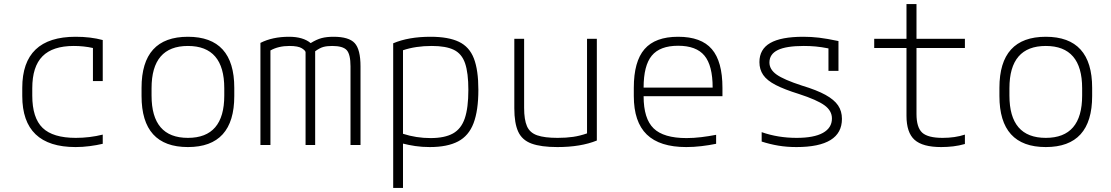

<svg xmlns="http://www.w3.org/2000/svg" viewBox="-20 -710 5440 940"><path d="M350 10Q89 10 89 -240V-280Q89 -530 350 -530Q424 -530 483 -514V-313H435V-475Q390 -485 341 -485Q238 -485 188 -434.5Q138 -384 138 -278V-242Q138 -133 188.5 -84Q239 -35 351 -35Q419 -35 483 -51V-6Q453 1 418.5 5.5Q384 10 350 10Z M900 10Q673 10 673 -240V-280Q673 -530 900 -530Q1127 -530 1127 -280V-240Q1127 10 900 10ZM900 -35Q1078 -35 1078 -242V-278Q1078 -485 900 -485Q722 -485 722 -278V-242Q722 -35 900 -35Z M1255 0V-500Q1314 -530 1395 -530Q1464 -530 1501 -499Q1530 -517 1554.5 -523.5Q1579 -530 1613 -530Q1688 -530 1716.5 -499Q1745 -468 1745 -385V0H1696V-385Q1696 -444 1677.5 -464.5Q1659 -485 1606 -485Q1580 -485 1562.5 -480Q1545 -475 1523 -459V0H1476V-454Q1476 -462 1458 -473.5Q1440 -485 1397 -485Q1343 -485 1304 -463V0Z M1905 -498Q1980 -530 2088 -530Q2175 -530 2226.5 -505.5Q2278 -481 2300 -424Q2322 -367 2322 -270Q2322 -169 2298.5 -107Q2275 -45 2222.5 -17.5Q2170 10 2084 10Q2046 10 2013 5Q1980 0 1953 -7V210H1905ZM1953 -55Q2018 -34 2088 -34Q2157 -34 2197.5 -56.5Q2238 -79 2255.5 -130.5Q2273 -182 2273 -270Q2273 -353 2257 -400Q2241 -447 2202 -466Q2163 -485 2094 -485Q2015 -485 1953 -464Z M2709 10Q2629 10 2582.5 -7Q2536 -24 2517 -65.5Q2498 -107 2498 -180V-520H2546V-182Q2546 -124 2560 -92Q2574 -60 2610 -47.5Q2646 -35 2710 -35Q2752 -35 2786 -40Q2820 -45 2854 -57V-520H2902V-22Q2823 10 2709 10Z M3340 10Q3210 10 3146.5 -51.5Q3083 -113 3083 -240V-280Q3083 -409 3135.5 -469.5Q3188 -530 3300 -530Q3413 -530 3465 -469.5Q3517 -409 3517 -280V-239H3131Q3131 -129 3180 -81.5Q3229 -34 3341 -34Q3376 -34 3413 -38.5Q3450 -43 3486 -50V-6Q3452 1 3414 5.5Q3376 10 3340 10ZM3131 -281H3469Q3469 -389 3429 -437.5Q3389 -486 3300 -486Q3211 -486 3171 -437.5Q3131 -389 3131 -281Z M3879 10Q3832 10 3790.5 3Q3749 -4 3709 -17V-63Q3789 -35 3880 -35Q3965 -35 4009 -59.5Q4053 -84 4053 -130Q4053 -168 4016.5 -194.5Q3980 -221 3891 -250Q3820 -272 3777.5 -294Q3735 -316 3716.5 -343Q3698 -370 3698 -406Q3698 -469 3751 -499.5Q3804 -530 3913 -530Q3952 -530 3990 -525.5Q4028 -521 4085 -509V-363H4036V-473Q4001 -480 3973 -482.5Q3945 -485 3915 -485Q3829 -485 3788 -465Q3747 -445 3747 -404Q3747 -370 3782 -345Q3817 -320 3906 -291Q3979 -269 4021.5 -245.5Q4064 -222 4083 -194Q4102 -166 4102 -128Q4102 10 3879 10Z M4588 10Q4497 10 4457.5 -25.5Q4418 -61 4418 -143V-475H4260V-520H4418V-690H4467V-520H4704V-475H4467V-152Q4467 -86 4495 -60.5Q4523 -35 4595 -35Q4656 -35 4704 -51V-5Q4676 3 4647 6.5Q4618 10 4588 10Z M5100 10Q4873 10 4873 -240V-280Q4873 -530 5100 -530Q5327 -530 5327 -280V-240Q5327 10 5100 10ZM5100 -35Q5278 -35 5278 -242V-278Q5278 -485 5100 -485Q4922 -485 4922 -278V-242Q4922 -35 5100 -35Z"/></svg>

Font: M PLUS Code Latin 60 Light
Style: Regular
Weight: 300
Width: 7
Monospace: yes
Designer: Coji Morishita
Foundry: UNDERFOREST DESIGN
Version: Version 1.005; ttfautohint (v1.8.3)